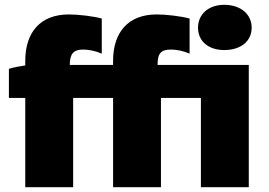

<svg xmlns="http://www.w3.org/2000/svg" viewBox="-20 -778 1118 798"><path d="M912 -570C980 -570 1026 -606 1026 -663C1026 -719 980 -758 912 -758C847 -758 803 -719 803 -663C803 -606 847 -570 912 -570ZM815 0H1014V-508H635V-511C635 -558 651 -572 691 -572C713 -572 741 -567 768 -555V-701C731 -711 670 -718 631 -718C513 -718 450 -644 450 -525V-508H270C270 -555 286 -572 326 -572C348 -572 376 -567 403 -555V-701C366 -711 305 -718 266 -718C148 -718 85 -644 85 -525V-506C63 -503 36 -498 17 -492V-371H85V0H284V-371H450V0H649V-371H815Z"/></svg>

Font: Fixel Display Black
Style: Regular
Weight: 900
Designer: AlfaBravo + MacPaw
Foundry: Kyrylo Tkachov, Marchela Mozhyna, Serhii Makarenko, Maria Weinstein, Zakhar Kryvoshyya
Version: Version 1.211